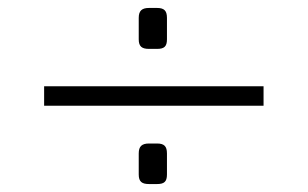

<svg xmlns="http://www.w3.org/2000/svg" viewBox="-20 -537 774 483"><path d="M355 -517C337 -517 329 -510 329 -492V-438C329 -420 337 -414 355 -414H375C393 -414 400 -420 400 -438V-492C400 -510 393 -517 375 -517ZM643 -271V-320H91V-271ZM355 -176C337 -176 329 -169 329 -151V-98C329 -80 337 -74 355 -74H375C393 -74 400 -80 400 -98V-151C400 -169 393 -176 375 -176Z"/></svg>

Font: Exo 2 Light Expanded
Style: Regular
Weight: 300
Width: 7
Designer: Natanael Gama
Version: Version 1.001;PS 001.001;hotconv 1.0.70;makeotf.lib2.5.58329